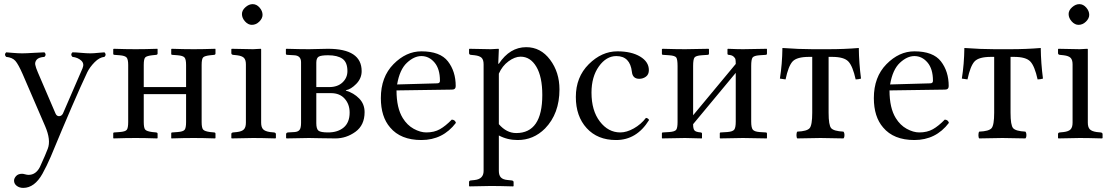

<svg xmlns="http://www.w3.org/2000/svg" viewBox="-20 -667 5369 928"><path d="M185.1 172.9Q147 240.7 92.8 241.2Q73.7 241.2 60.8 231.2Q47.9 221.2 47.9 206.1Q47.9 194.8 57.9 183.8Q67.9 172.9 86.9 172.9Q91.8 172.9 101.3 175.5Q110.8 178.2 118.2 178.2Q153.3 178.2 172.9 140.1Q201.7 77.1 210.9 51.8Q227.1 9.8 198.2 -57.1L89.8 -308.1Q68.8 -356 54.4 -372.6Q40 -389.2 9.8 -392.1Q-1.5 -403.3 9.8 -414.1Q11.7 -414.1 39.8 -411.6Q67.9 -409.2 86.9 -409.2Q106 -409.2 143.6 -411.6Q181.2 -414.1 194.8 -414.1Q206.1 -402.8 194.8 -392.1Q167 -390.1 157.5 -378.7Q147.9 -367.2 150.4 -354Q152.8 -340.8 163.1 -316.9L248 -119.1Q253.9 -105 265.9 -105.5Q277.8 -106 284.2 -118.2L378.9 -336.9Q388.7 -359.9 372.3 -374.5Q356 -389.2 330.1 -392.1Q318.8 -403.3 330.1 -414.1Q346.2 -414.1 372.6 -411.6Q398.9 -409.2 417 -409.2Q432.1 -409.2 454.1 -411.6Q476.1 -414.1 484.9 -414.1Q496.1 -402.8 484.9 -392.1Q460.9 -390.1 437.5 -366.5Q414.1 -342.8 401.9 -317.9Q341.8 -190.9 225.1 90.8Q206.1 134.8 185.1 172.9Z M879.4 -77.1V-211.9H674.8V-77.1Q674.8 -48.3 682.1 -40.3Q689.5 -32.2 715.8 -28.8L735.4 -26.9Q741.2 -25.9 741.7 -21V0L739.7 2Q679.7 0 635.7 0Q588.9 0 528.8 2L527.3 0V-22Q527.3 -26.9 532.7 -26.9L558.6 -28.8Q585.4 -30.8 592.5 -39.3Q599.6 -47.9 599.6 -77.1V-353Q599.6 -380.9 591.6 -389.4Q583.5 -397.9 558.6 -399.9L532.7 -401.9Q527.8 -401.9 527.3 -407.2V-429.2L529.8 -431.2Q589.8 -429.2 635.7 -429.2Q680.7 -429.2 740.7 -431.2L741.7 -429.2V-408.2Q741.7 -403.3 735.4 -401.9L715.8 -399.9Q689.9 -397 682.4 -389.9Q674.8 -382.8 674.8 -353V-246.1H879.4V-353Q879.4 -380.9 871.6 -389.4Q863.8 -397.9 838.4 -399.9L812.5 -401.9Q807.6 -401.9 807.6 -407.2V-429.2L809.6 -431.2Q869.6 -429.2 916.5 -429.2Q960.4 -429.2 1020.5 -431.2L1021.5 -429.2V-408.2Q1021.5 -403.3 1015.6 -401.9L995.6 -399.9Q969.7 -397 962.2 -389.9Q954.6 -382.8 954.6 -353V-77.1Q954.6 -48.3 962.2 -40.3Q969.7 -32.2 995.6 -28.8L1015.6 -26.9Q1021.5 -25.9 1021.5 -21V0L1019.5 2Q959.5 0 916.5 0Q868.7 0 808.6 2L807.6 0V-22Q807.6 -26.9 812.5 -26.9L838.4 -28.8Q865.2 -30.8 872.3 -39.6Q879.4 -48.3 879.4 -77.1Z M1242.2 -429.2V-74.2Q1242.2 -52.2 1251.7 -42.2Q1261.2 -32.2 1285.2 -28.8L1304.2 -26.9Q1313 -25.9 1313.5 -19V0L1311 2Q1242.2 0 1203.1 0L1100.1 2L1098.1 0V-19Q1098.1 -25.9 1106.4 -26.9L1125.5 -28.8Q1149.4 -31.7 1158.9 -41.7Q1168.5 -51.8 1168.5 -74.2V-356Q1168.5 -377.9 1158.9 -387.5Q1149.4 -397 1125.5 -399.9L1106.4 -401.9Q1098.6 -402.8 1098.1 -410.2V-429.2L1100.1 -431.2Q1168 -429.2 1203.1 -429.2L1240.2 -431.2ZM1149.4 -599.1Q1149.4 -617.2 1166.3 -632.1Q1183.1 -647 1201.2 -647Q1220.2 -647 1234.6 -630.4Q1249 -613.8 1249 -595.2Q1249 -578.1 1233.2 -562.5Q1217.3 -546.9 1197.3 -546.9Q1179.2 -546.9 1164.3 -563.5Q1149.4 -580.1 1149.4 -599.1Z M1508.8 -246.1H1570.8Q1611.8 -246.1 1635.5 -268.6Q1659.2 -291 1659.2 -323.2Q1659.2 -366.2 1635 -383.1Q1610.8 -399.9 1565.9 -399.9Q1531.7 -399.9 1520.3 -393.1Q1508.8 -386.2 1508.8 -363.8ZM1508.8 -216.8V-71.8Q1508.8 -43.9 1519.3 -35.4Q1529.8 -26.9 1565.9 -26.9Q1612.8 -26.9 1641.4 -51Q1669.9 -75.2 1669.9 -123Q1669.9 -163.1 1646 -189.9Q1622.1 -216.8 1580.1 -216.8ZM1365.2 2 1362.8 0V-18.1Q1362.8 -25.9 1372.1 -26.9L1403.8 -28.8Q1419.9 -29.8 1427.5 -38.8Q1435.1 -47.9 1435.1 -73.2V-366.2Q1435.1 -398.4 1401.9 -399.9L1368.2 -401.9Q1362.3 -401.9 1361.8 -407.2V-429.2L1363.8 -431.2Q1429.7 -429.2 1473.1 -429.2Q1491.2 -429.2 1518.6 -430.2Q1545.9 -431.2 1564.9 -431.2Q1728 -431.2 1728 -323.2Q1728 -288.1 1701.9 -261.5Q1675.8 -234.9 1651.9 -231V-229Q1689.9 -217.8 1716.1 -190.9Q1742.2 -164.1 1742.2 -125Q1742.2 -62 1698 -30Q1653.8 2 1601.1 2Q1565.9 2 1526.4 1Q1486.8 0 1473.1 0Z M1899.4 -258.8 2092.8 -264.2Q2106.9 -264.2 2106.4 -276.9Q2106.4 -334 2080.1 -365Q2053.7 -396 2016.6 -396Q1981.4 -396 1946.5 -363.3Q1911.6 -330.6 1899.4 -258.8ZM2163.6 -88.9Q2179.7 -87.9 2183.6 -73.2Q2120.6 9.8 2016.6 9.8Q1916.5 9.8 1865.7 -50.8Q1820.8 -102.5 1820.8 -192.9Q1820.8 -294.9 1881.8 -356.9Q1942.9 -418.9 2016.6 -418.9Q2107.4 -418.9 2145 -370.4Q2182.6 -321.8 2182.6 -251Q2182.6 -233.9 2164.6 -233.9L1896.5 -230Q1896.5 -145 1926.8 -96.2Q1947.8 -62 1979.7 -44.4Q2011.7 -26.9 2040.5 -26.9Q2078.6 -26.9 2106.2 -42.5Q2133.8 -58.1 2163.6 -88.9Z M2391.1 -311V-66.9Q2428.2 -23.9 2475.1 -23.9Q2601.1 -23.9 2601.1 -208Q2601.1 -295.9 2572.3 -344.5Q2543.5 -393.1 2496.1 -393.1Q2468.3 -393.1 2437.7 -370.6Q2407.2 -348.1 2391.1 -311ZM2391.1 -429.2 2388.2 -358.9H2391.1Q2444.3 -439 2523.4 -439Q2593.3 -439 2638.7 -378.4Q2684.1 -317.9 2684.1 -234.9Q2684.1 -117.7 2614.3 -45.9Q2558.1 10.3 2481.4 9.8Q2432.6 9.8 2391.1 -12.2V159.2Q2391.1 180.2 2401.1 190.7Q2411.1 201.2 2434.1 203.1L2453.1 205.1Q2461.9 206.1 2462.4 212.9V231.9L2460.4 233.9Q2391.6 231.9 2352.1 231.9L2249 233.9L2247.1 231.9V212.9Q2247.1 206.1 2255.4 205.1L2274.4 203.1Q2317.4 198.2 2317.4 159.2V-356Q2317.4 -377.9 2307.9 -387.5Q2298.3 -397 2274.4 -399.9L2255.4 -401.9Q2247.6 -402.8 2247.1 -410.2V-429.2L2249 -431.2Q2316.9 -429.2 2352.1 -429.2L2389.2 -431.2Z M3117.2 -86.9Q3057.1 10.3 2957 9.8Q2868.2 9.8 2815.7 -47.6Q2763.2 -105 2763.2 -198.2Q2763.2 -294.4 2825.7 -356.7Q2888.2 -418.9 2963.9 -418.9Q3031.7 -418.9 3074 -393.6Q3116.2 -368.2 3116.2 -328.1Q3116.2 -307.1 3102.1 -296.6Q3087.9 -286.1 3069.8 -286.1Q3037.6 -286.1 3034.2 -319.8Q3025.4 -396 2959 -396Q2910.2 -396 2874.5 -345.9Q2838.9 -295.9 2838.9 -219.2Q2838.9 -132.3 2879.4 -79.6Q2919.9 -26.9 2978 -26.9Q3008.8 -26.9 3043.5 -46.4Q3078.1 -65.9 3102.1 -97.2Q3113.3 -95.7 3117.2 -86.9Z M3291 -429.2Q3291 -429.2 3404.8 -431.2L3406.7 -429.2V-408.2Q3406.7 -402.3 3400.9 -401.9L3371.1 -399.9Q3343.3 -397.9 3336.7 -388.9Q3330.1 -379.9 3330.1 -348.1V-109.9L3536.1 -357.9Q3536.1 -373 3534.7 -380.1Q3533.2 -387.2 3525.1 -394Q3517.1 -400.9 3501 -401.9Q3496.1 -402.8 3496.1 -407.2V-429.2L3498 -431.2Q3543 -429.2 3570.8 -429.2L3686 -431.2L3687 -429.2V-408.2Q3687 -402.3 3681.2 -401.9L3650.9 -399.9Q3624 -397.9 3617.4 -388.9Q3610.8 -379.9 3610.8 -348.1V-79.1Q3610.8 -50.3 3618.4 -40.5Q3626 -30.8 3650.9 -28.8L3681.2 -26.9Q3687 -26.9 3687 -21V0L3686 2Q3606 0 3570.8 0Q3541 0 3460.9 2L3459 0V-22Q3459 -26.9 3463.9 -26.9L3495.1 -28.8Q3522 -30.8 3529.1 -40.8Q3536.1 -50.8 3536.1 -79.1V-314.9L3330.1 -66.9V-64.9Q3330.1 -44.9 3336.4 -36.9Q3342.8 -28.8 3367.2 -26.9Q3373 -25.9 3373 -21V0L3372.1 2Q3292 0 3291 0Q3260.3 0 3180.2 2L3179.2 0V-22Q3179.2 -26.9 3184.1 -26.9L3214.8 -28.8Q3241.7 -30.8 3248.3 -39.8Q3254.9 -48.8 3254.9 -77.1V-347.2Q3254.9 -380.4 3248.5 -389.2Q3242.2 -397.9 3214.8 -399.9L3185.1 -401.9Q3179.2 -401.9 3179.2 -407.2V-429.2L3182.1 -431.2Q3248 -429.2 3291 -429.2Z M3905.8 -122.1V-392.1H3890.6Q3831.5 -392.1 3811 -370.1Q3790.5 -348.1 3776.9 -283.2L3749.5 -287.1Q3760.7 -356.9 3761.7 -435.1Q3841.8 -429.2 3907.7 -429.2H3982.4Q4061.5 -429.2 4130.9 -435.1Q4131.8 -361.8 4141.6 -287.1Q4128.4 -283.2 4115.7 -283.2Q4101.6 -347.2 4080.6 -369.6Q4059.6 -392.1 4001.5 -392.1H3984.9V-122.1Q3984.9 -62 3997.3 -47.6Q4009.8 -33.2 4056.6 -30.8Q4061.5 -25.9 4061.5 -13.9Q4061.5 -2 4056.6 2Q3970.7 0 3945.8 0Q3918 0 3833.5 2Q3829.6 -2 3829.6 -13.9Q3829.6 -25.9 3833.5 -30.8Q3880.4 -32.7 3893.1 -47.4Q3905.8 -62 3905.8 -122.1Z M4282.2 -258.8 4475.6 -264.2Q4489.7 -264.2 4489.3 -276.9Q4489.3 -334 4462.9 -365Q4436.5 -396 4399.4 -396Q4364.3 -396 4329.3 -363.3Q4294.4 -330.6 4282.2 -258.8ZM4546.4 -88.9Q4562.5 -87.9 4566.4 -73.2Q4503.4 9.8 4399.4 9.8Q4299.3 9.8 4248.5 -50.8Q4203.6 -102.5 4203.6 -192.9Q4203.6 -294.9 4264.6 -356.9Q4325.7 -418.9 4399.4 -418.9Q4490.2 -418.9 4527.8 -370.4Q4565.4 -321.8 4565.4 -251Q4565.4 -233.9 4547.4 -233.9L4279.3 -230Q4279.3 -145 4309.6 -96.2Q4330.6 -62 4362.5 -44.4Q4394.5 -26.9 4423.3 -26.9Q4461.4 -26.9 4489 -42.5Q4516.6 -58.1 4546.4 -88.9Z M4785.2 -122.1V-392.1H4770Q4710.9 -392.1 4690.4 -370.1Q4669.9 -348.1 4656.2 -283.2L4628.9 -287.1Q4640.1 -356.9 4641.1 -435.1Q4721.2 -429.2 4787.1 -429.2H4861.8Q4940.9 -429.2 5010.3 -435.1Q5011.2 -361.8 5021 -287.1Q5007.8 -283.2 4995.1 -283.2Q4981 -347.2 4960 -369.6Q4939 -392.1 4880.9 -392.1H4864.3V-122.1Q4864.3 -62 4876.7 -47.6Q4889.2 -33.2 4936 -30.8Q4940.9 -25.9 4940.9 -13.9Q4940.9 -2 4936 2Q4850.1 0 4825.2 0Q4797.4 0 4712.9 2Q4709 -2 4709 -13.9Q4709 -25.9 4712.9 -30.8Q4759.8 -32.7 4772.5 -47.4Q4785.2 -62 4785.2 -122.1Z M5237.8 -429.2V-74.2Q5237.8 -52.2 5247.3 -42.2Q5256.8 -32.2 5280.8 -28.8L5299.8 -26.9Q5308.6 -25.9 5309.1 -19V0L5306.6 2Q5237.8 0 5198.7 0L5095.7 2L5093.8 0V-19Q5093.8 -25.9 5102.1 -26.9L5121.1 -28.8Q5145 -31.7 5154.5 -41.7Q5164.1 -51.8 5164.1 -74.2V-356Q5164.1 -377.9 5154.5 -387.5Q5145 -397 5121.1 -399.9L5102.1 -401.9Q5094.2 -402.8 5093.8 -410.2V-429.2L5095.7 -431.2Q5163.6 -429.2 5198.7 -429.2L5235.8 -431.2ZM5145 -599.1Q5145 -617.2 5161.9 -632.1Q5178.7 -647 5196.8 -647Q5215.8 -647 5230.2 -630.4Q5244.6 -613.8 5244.6 -595.2Q5244.6 -578.1 5228.8 -562.5Q5212.9 -546.9 5192.9 -546.9Q5174.8 -546.9 5159.9 -563.5Q5145 -580.1 5145 -599.1Z"/></svg>

Font: Linux Libertine Display
Style: Regular
Weight: 400
Designer: Philipp H. Poll
Foundry: Philipp H. Poll
Version: Version 5.0.9